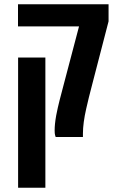

<svg xmlns="http://www.w3.org/2000/svg" viewBox="-20 -650 556 911"><path d="M244.1 0Q243.2 -2.4 241.2 -9.3Q239.3 -16.1 239.3 -31.2Q239.3 -45.9 241 -63Q242.7 -80.1 246.6 -102.1Q254.4 -142.1 262.9 -174.8Q271.5 -207.5 281.7 -246.6L355 -524.9H65.4V-629.9H495.1V-548.8L418 -251.5Q408.7 -215.8 401.6 -187.5Q394.5 -159.2 389.2 -134.8Q373.5 -65.9 373.5 -16.6V0ZM65.9 240.7V-377H195.3V240.7Z"/></svg>

Font: Open Sans Condensed
Style: Bold
Weight: 700
Width: 3
Designer: Monotype Design Team
Foundry: Monotype Imaging Inc.
Version: Version 3.003; ttfautohint (v1.8.4)